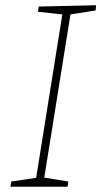

<svg xmlns="http://www.w3.org/2000/svg" viewBox="-20 -713 387 733"><path d="M347 -693 345 -673 249 -658 149 -35 241 -20 238 0H20L23 -20L118 -34L218 -658L125 -668L128 -688Z"/></svg>

Font: Bitter Pro ExtraLight
Style: Italic
Weight: 275
Italic angle: -9°
Designer: Sol Matas, and Bitter project Authors
Foundry: Sol Matas
Version: Version 1.010